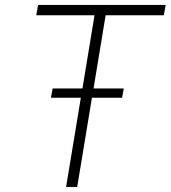

<svg xmlns="http://www.w3.org/2000/svg" viewBox="-20 -747 682 767"><path d="M125 -686.1 132.1 -727.3H641.7L634.6 -686.1H402L353.7 -393.5H474.4L467.7 -356.5H347.3L288.4 0H244L302.9 -356.5H183.6L190.3 -393.5H309.3L357.6 -686.1Z"/></svg>

Font: Inter P Extra Light
Style: Italic
Weight: 200
Italic angle: 9.39999°
Designer: Rasmus Andersson
Foundry: rsms
Version: Version 3.018;git-588b23468